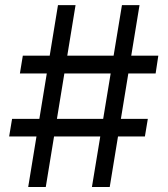

<svg xmlns="http://www.w3.org/2000/svg" viewBox="-20 -748 671 768"><path d="M347.7 0 467.8 -727.5H538.1L418.9 0ZM16.6 -202.1 28.3 -272.5H571.3L559.6 -202.1ZM92.8 0 211.9 -727.5H282.2L163.1 0ZM59.6 -454.1 71.3 -525.4H613.3L602.5 -454.1Z"/></svg>

Font: Inter V
Style: 
Weight: 400
Designer: Rasmus Andersson
Foundry: rsms
Version: Version 4.000;git-a3f224843